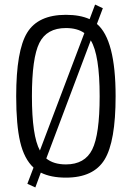

<svg xmlns="http://www.w3.org/2000/svg" viewBox="-20 -767 577 842"><path d="M431 -731 405 -662Q487 -593 487 -345Q487 -146 438.5 -67Q390 12 269 12Q203 12 159 -10L135 55L100 39L127 -32Q86 -70 68.5 -144.5Q51 -219 51 -345Q51 -545 99 -623.5Q147 -702 269 -702Q331 -702 373 -683L397 -747ZM120 -345Q120 -171 155 -107L350 -622Q319 -644 269 -644Q185 -644 152.5 -578.5Q120 -513 120 -345ZM269 -46Q352 -46 384.5 -111.5Q417 -177 417 -345Q417 -527 378 -590L183 -72Q215 -46 269 -46Z"/></svg>

Font: exo2condensed_l
Style: Regular
Weight: 300
Width: 3
Designer: Natanael Gama
Version: Version 1.001;PS 001.001;hotconv 1.0.70;makeotf.lib2.5.58329